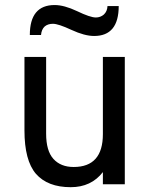

<svg xmlns="http://www.w3.org/2000/svg" viewBox="-20 -739 603 770"><path d="M357.4 -594.7Q319.3 -594.7 266.6 -619.1Q213.9 -643.6 192.4 -643.6Q171.9 -643.6 159.2 -632.8Q146.5 -621.1 144.5 -598.6Q129.9 -598.6 99.6 -598.6Q99.6 -718.8 199.2 -718.8Q237.3 -718.8 289.1 -694.3Q341.8 -668.9 364.3 -668.9Q382.8 -668.9 396.5 -680.7Q410.2 -693.4 411.1 -714.8Q425.8 -714.8 456.1 -714.8Q456.1 -594.7 357.4 -594.7ZM392.6 0Q392.6 -12.7 392.6 -48.8Q345.7 11.7 263.7 11.7Q170.9 11.7 124 -42Q78.1 -95.7 78.1 -215.8Q78.1 -314.5 78.1 -510.7Q99.6 -510.7 165 -510.7Q165 -433.6 165 -203.1Q165 -133.8 194.3 -101.6Q223.6 -69.3 275.4 -69.3Q392.6 -69.3 392.6 -201.2Q392.6 -304.7 392.6 -510.7Q415 -510.7 480.5 -510.7Q480.5 -382.8 480.5 0Q458 0 392.6 0Z"/></svg>

Font: Overpass
Style: Regular
Weight: 400
Designer: Delve Withrington, Thomas Jockin
Version: Version 3.000;DELV;Overpass; ttfautohint (v1.5)